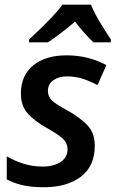

<svg xmlns="http://www.w3.org/2000/svg" viewBox="-20 -786 492 816"><path d="M165.5 9.8Q114.7 9.8 76.9 1.2Q39.1 -7.3 8.8 -23.4V-121.6Q40 -103 79.3 -90.6Q118.7 -78.1 160.2 -78.1Q208.5 -78.1 237.8 -97.7Q267.1 -117.2 267.1 -151.9Q267.1 -177.2 248.8 -195.1Q230.5 -212.9 179.7 -241.7Q126 -271.5 97.4 -304.2Q68.8 -336.9 68.8 -388.2Q68.8 -465.3 121.1 -508.1Q173.3 -550.8 263.2 -550.8Q311 -550.8 353.5 -539.8Q396 -528.8 432.1 -509.3L394.5 -424.3Q367.2 -439 334.7 -450.2Q302.2 -461.4 264.6 -461.4Q230 -461.4 206.8 -445.1Q183.6 -428.7 183.6 -399.4Q183.6 -375.5 201.2 -358.6Q218.8 -341.8 266.1 -316.9Q315.9 -289.1 349.4 -255.9Q382.8 -222.7 382.8 -166.5Q382.8 -80.1 324 -35.2Q265.1 9.8 165.5 9.8ZM103 -606 103.5 -618.2Q122.1 -635.3 149.4 -661.6Q176.8 -688 203.1 -715.8Q229.5 -743.7 245.1 -766.1H366.7Q381.3 -729.5 406.5 -688.5Q431.6 -647.5 451.2 -618.2V-606H377.4Q359.9 -622.1 338.4 -646.2Q316.9 -670.4 298.8 -694.3Q269.5 -668.9 240.5 -646.7Q211.4 -624.5 183.6 -606Z"/></svg>

Font: Open Sans SemiBold
Style: Italic
Weight: 600
Italic angle: -12°
Designer: Monotype Design Team
Foundry: Monotype Imaging Inc.
Version: Version 3.003; ttfautohint (v1.8.4)